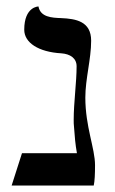

<svg xmlns="http://www.w3.org/2000/svg" viewBox="-20 -574 357 594"><path d="M244 -272C244 -330 262 -391 262 -448C262 -508 215 -516 169 -518C140 -519 105 -521 99 -554C99 -554 55 -554 55 -482C55 -442 99 -413 170 -409C197 -407 217 -394 217 -369C217 -320 208 -256 208 -204C208 -196 208 -188 209 -181C211 -152 213 -128 218 -100H48L16 0H270C273 -14 274 -35 274 -63C274 -115 244 -182 244 -272Z"/></svg>

Font: Libertinus Sans
Style: Regular
Weight: 400
Designer: Philipp H. Poll, Khaled Hosny
Foundry: Caleb Maclennan
Version: Version 7.050;RELEASE